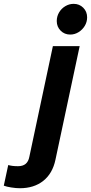

<svg xmlns="http://www.w3.org/2000/svg" viewBox="-167 -762 473 997"><path d="M197.6 -582.5Q167.9 -582.5 147.8 -602.8Q127.7 -623 127.7 -652.7Q127.7 -676.8 139.7 -697.3Q151.8 -717.9 172.1 -729.9Q192.3 -742 215.5 -742Q245.1 -742 265.3 -721.9Q285.4 -701.7 285.4 -672.1Q285.4 -647.9 273.3 -627.8Q261.2 -607.7 241.1 -595.1Q221 -582.5 197.6 -582.5ZM-64 215.4Q-83.6 215.4 -108.4 211.5Q-133.2 207.6 -147.3 202.1L-124.3 95Q-113.3 98 -101.6 99.5Q-90 101 -73.2 101Q-48.5 101 -33.9 89Q-19.3 76.9 -14.6 52.1L107.6 -522.4H246.7L121 67.2Q105.9 138.9 57.7 177.1Q9.6 215.4 -64 215.4Z"/></svg>

Font: Red Hat Display VF
Style: Italic
Weight: 300
Italic angle: -12°
Designer: Pentagram, MCKL
Foundry: Pentagram, MCKL
Version: Version 1.010